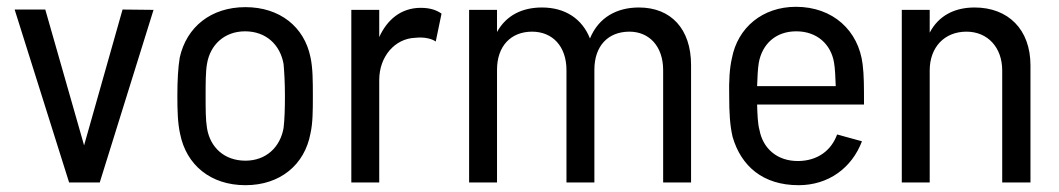

<svg xmlns="http://www.w3.org/2000/svg" viewBox="-20 -536 3110 564"><path d="M183 0H273L431 -507L340 -508L227 -109L113 -508H23Z M701 8C803 8 875 -52 892 -144C899 -175 899 -212 899 -254C899 -297 899 -336 892 -368C874 -457 802 -515 701 -515C600 -515 528 -457 508 -367C503 -337 501 -299 501 -254C501 -212 502 -174 509 -143C527 -52 598 8 701 8ZM584 -254C584 -292 584 -325 588 -348C597 -404 639 -444 700 -444C761 -444 803 -405 813 -348C815 -325 817 -294 817 -254C817 -218 816 -185 813 -160C803 -103 761 -64 701 -64C639 -64 597 -103 588 -160C584 -184 584 -216 584 -254Z M1012 0H1094V-301C1094 -370 1140 -423 1200 -425C1227 -428 1249 -422 1260 -414L1277 -496C1264 -505 1246 -513 1216 -513C1158 -513 1117 -478 1094 -427V-507H1012Z M1928 -330V0H2010V-345C2010 -451 1951 -514 1857 -514C1793 -514 1739 -486 1713 -423C1690 -481 1640 -514 1572 -514C1514 -514 1467 -491 1440 -442V-507H1358V0H1440V-331C1440 -401 1481 -443 1543 -443C1603 -443 1644 -400 1644 -330V0H1726V-331C1726 -401 1766 -443 1829 -443C1887 -443 1928 -400 1928 -330Z M2326 8C2413 8 2482 -42 2512 -121L2439 -141C2422 -94 2382 -64 2326 -63C2263 -62 2221 -100 2211 -154C2206 -172 2205 -197 2204 -229H2518C2518 -283 2518 -315 2514 -347C2502 -446 2427 -516 2318 -516C2220 -516 2147 -455 2130 -365C2123 -335 2121 -298 2122 -254C2122 -206 2124 -168 2132 -134C2157 -48 2221 8 2326 8ZM2204 -283C2205 -311 2206 -334 2209 -352C2219 -406 2258 -444 2319 -444C2380 -444 2421 -406 2430 -352C2433 -335 2434 -309 2435 -283Z M2629 0H2711V-329C2711 -397 2754 -443 2819 -443C2881 -443 2924 -397 2924 -329V0H3007V-344C3007 -450 2941 -514 2843 -514C2784 -514 2737 -490 2711 -440V-507H2629Z"/></svg>

Font: Vanilla Cream Book
Style: Regular
Weight: 400
Designer: Jeremy Tribby, Jinavaṁso
Foundry: Tribby Type
Version: Version 1.422;Glyphs 3.1.2 (3151)